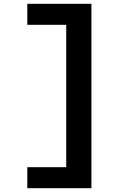

<svg xmlns="http://www.w3.org/2000/svg" viewBox="-20 -843 640 1006"><path d="M123 143V33H327V-713H123V-823H459V143Z"/></svg>

Font: Iosevka Extrabold Extended
Style: Regular
Weight: 800
Width: 7
Monospace: yes
Designer: Belleve Invis
Foundry: Belleve Invis
Version: Version 32.5.0; ttfautohint (v1.8.4)